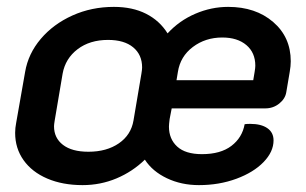

<svg xmlns="http://www.w3.org/2000/svg" viewBox="-20 -529 889 558"><path d="M24 -143Q24 -157 27 -172L53 -320Q62 -373 98.5 -416Q135 -459 190.5 -484Q246 -509 311 -509Q365 -509 404.5 -489Q444 -469 467 -432Q501 -469 547.5 -489Q594 -509 643 -509Q723 -509 774 -465Q825 -421 825 -351Q825 -337 822 -320L812 -261Q809 -242 791.5 -228Q774 -214 751 -214H479L473 -183Q471 -167 471 -161Q471 -125 495 -103Q519 -81 567 -81Q621 -81 652.5 -105Q684 -129 691 -168Q697 -169 707 -169Q739 -169 757 -156.5Q775 -144 775 -121Q775 -88 746 -58Q717 -28 667 -9.5Q617 9 558 9Q507 9 465 -11Q423 -31 401 -65Q365 -30 318.5 -10.5Q272 9 220 9Q162 9 117.5 -10Q73 -29 48.5 -63.5Q24 -98 24 -143ZM716 -296 720 -320Q722 -332 722 -338Q722 -376 696 -398Q670 -420 626 -420Q577 -420 540.5 -392.5Q504 -365 497 -320L493 -296ZM368 -179 391 -315Q393 -327 393 -333Q393 -370 367 -391.5Q341 -413 294 -413Q241 -413 205.5 -386Q170 -359 162 -315L139 -179Q137 -167 137 -162Q137 -128 163 -108Q189 -88 237 -88Q290 -88 325.5 -112.5Q361 -137 368 -179Z"/></svg>

Font: K2D SemiBold
Style: Italic
Weight: 600
Italic angle: -10°
Designer: Katatrad Aksorn Co.,Ltd.
Foundry: Cadson Demak Co.,Ltd.
Version: Version 1.000; ttfautohint (v1.6)